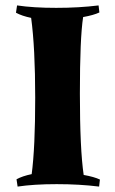

<svg xmlns="http://www.w3.org/2000/svg" viewBox="-20 -680 425 709"><path d="M287 -617Q275 -540 275 -334.5Q275 -129 289 -34Q328 -27 349 -17L346 9Q274 0 189.5 0Q105 0 45 9L41 -18Q63 -30 97 -37Q110 -135 110 -319Q110 -503 95 -614Q61 -621 39 -633L43 -660Q103 -651 187.5 -651Q272 -651 344 -660L347 -634Q326 -624 287 -617Z"/></svg>

Font: Almendra
Style: Bold
Weight: 700
Designer: Ana Sanfelippo
Foundry: Ana Sanfelippo
Version: Version 1.004